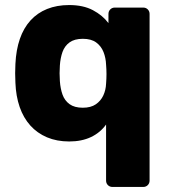

<svg xmlns="http://www.w3.org/2000/svg" viewBox="-20 -550 671 760"><path d="M425 190Q414.4 190 407.1 182.8Q399.9 175.5 399.9 164.9V-57.1Q376.8 -24.8 340 -7.4Q303.3 10 253.8 10Q205.1 10 166.2 -6.4Q127.3 -22.9 100.1 -53.1Q72.9 -83.4 57.9 -126.3Q43 -169.3 41 -222.6Q40 -242.6 40 -260Q40 -277.4 41 -296.7Q43.6 -352.6 58.6 -395.9Q73.5 -439.1 100.7 -469.1Q127.9 -499 166.5 -514.5Q205.1 -530 253.8 -530Q309.5 -530 347.8 -509.7Q386.1 -489.4 409.3 -458.5V-494.9Q409.3 -505.5 416.5 -512.8Q423.8 -520 434.4 -520H547Q557.6 -520 564.9 -512.8Q572.1 -505.5 572.1 -494.9V164.9Q572.1 175.5 564.9 182.8Q557.6 190 547 190ZM307.9 -123.6Q339.5 -123.6 359.2 -137.1Q378.9 -150.6 388.9 -172.1Q398.9 -193.6 399.9 -218.6Q401.5 -238.6 401.5 -256.7Q401.5 -274.8 399.9 -294.1Q398.9 -320.8 389.7 -344.1Q380.5 -367.4 360.8 -381.9Q341.1 -396.4 307.9 -396.4Q274.9 -396.4 255.4 -382.3Q235.9 -368.1 227.4 -344.3Q219 -320.4 217 -291.1Q214.7 -260 217 -228.9Q219 -199.6 227.4 -175.7Q235.9 -151.9 255.4 -137.7Q274.9 -123.6 307.9 -123.6Z"/></svg>

Font: Rubik Light
Style: Regular
Weight: 300
Designer: Hubert and Fischer
Foundry: Hubert and Fischer
Version: Version 2.300;gftools[0.9.30]